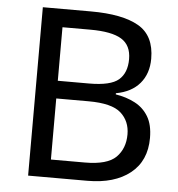

<svg xmlns="http://www.w3.org/2000/svg" viewBox="-52 -763 753 811"><g transform="rotate(5 325.0 -357.0)"><path d="M301 -714Q435 -714 503.5 -674.5Q572 -635 572 -537Q572 -474 537 -432.5Q502 -391 436 -379V-374Q481 -367 517.5 -348Q554 -329 575 -294Q596 -259 596 -203Q596 -106 529.5 -53Q463 0 348 0H97V-714ZM319 -410Q411 -410 445 -439.5Q479 -469 479 -527Q479 -586 437.5 -611.5Q396 -637 305 -637H187V-410ZM187 -335V-76H331Q426 -76 463 -113Q500 -150 500 -210Q500 -266 461.5 -300.5Q423 -335 324 -335Z"/></g></svg>

Font: Noto Sans Tangsa
Style: Regular
Weight: 400
Designer: David Williams
Foundry: Google LLC
Version: Version 1.504